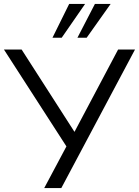

<svg xmlns="http://www.w3.org/2000/svg" viewBox="-21 -957 707 977"><path d="M204 0 317 -212 -1 -705H89L358 -286L580 -705H666L291 0ZM246 -765 331 -937H412L293 -765ZM373 -765 462 -937H542L420 -765Z"/></svg>

Font: Mulish
Style: Regular
Weight: 400
Designer: Vernon Adams
Foundry: Vernon Adams
Version: Version 3.603; ttfautohint (v1.8.3)